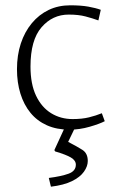

<svg xmlns="http://www.w3.org/2000/svg" viewBox="-20 -479 444 724"><path d="M242 10Q194 10 157 -6.5Q120 -23 95 -53.5Q70 -84 57 -126Q44 -168 44 -218Q44 -271 58.5 -315Q73 -359 100 -391.5Q127 -424 163.5 -441.5Q200 -459 245 -459Q285 -459 313 -454Q341 -449 360 -442L351 -402Q329 -410 302.5 -417Q276 -424 239 -424Q178 -424 136.5 -376Q95 -328 95 -228Q95 -162 116 -118Q137 -74 173 -52Q209 -30 254 -30Q289 -30 315.5 -36.5Q342 -43 364 -52L375 -22Q356 -12 318 -1Q280 10 242 10ZM185 87 225 0H264L237 56Q270 73 290.5 86Q311 99 311 128Q311 148 296.5 168.5Q282 189 251.5 204Q221 219 172 225L164 192Q211 186 238.5 176Q266 166 266 142Q266 126 247.5 115Q229 104 188 92Z"/></svg>

Font: Ancizar Sans Thin
Style: Regular
Weight: 100
Designer: Cesar Puertas, Viviana Monsalve, Julian Moncada, Julian Prieto, Jose Castro, Mariel Hernandez, Felipe Aragon, Sara Alarc
Version: Version 8.100